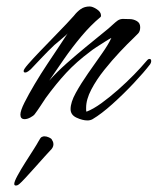

<svg xmlns="http://www.w3.org/2000/svg" viewBox="-20 -361 487 593"><path d="M250 11Q235 11 216.5 2.5Q198 -6 198 -24Q198 -45 214 -74Q230 -103 252 -134.5Q274 -166 294.5 -195Q315 -224 324 -244Q318 -241 304.5 -232.5Q291 -224 278 -215.5Q265 -207 259 -202Q216 -170 184.5 -136Q153 -102 121 -58Q113 -46 104.5 -33Q96 -20 87 -8Q83 -3 73.5 2Q64 7 56 7Q43 7 43 -7Q43 -19 55.5 -44Q68 -69 87 -101Q106 -133 127 -164.5Q148 -196 165 -221.5Q182 -247 189 -258Q187 -255 178 -247.5Q169 -240 160.5 -232.5Q152 -225 148 -222Q129 -204 111 -185Q93 -166 75 -147Q73 -145 67.5 -141Q62 -137 58 -137Q53 -137 53 -142Q53 -147 67 -163Q81 -179 102 -201Q123 -223 145.5 -246Q168 -269 185 -287Q202 -305 208 -312Q218 -325 229.5 -333Q241 -341 257 -341Q266 -341 279 -332.5Q292 -324 292 -313Q292 -309 290 -308Q260 -283 231.5 -249Q203 -215 178 -179Q153 -143 132 -112Q156 -139 186 -165.5Q216 -192 244 -215L315 -273Q322 -279 329.5 -286Q337 -293 344 -298Q352 -303 361.5 -302.5Q371 -302 381 -302Q392 -302 402.5 -296Q413 -290 413 -277Q413 -264 406.5 -257.5Q400 -251 392 -243Q375 -227 350.5 -201Q326 -175 302 -145Q278 -115 262 -84.5Q246 -54 246 -28Q246 -25 246 -22Q246 -19 247 -16Q268 -24 293.5 -42.5Q319 -61 345 -84Q371 -107 393.5 -130Q416 -153 431 -171Q433 -173 435.5 -176Q438 -179 442 -179Q447 -179 447 -172Q447 -168 444 -163Q425 -138 393 -104Q361 -70 327 -39.5Q293 -9 266 7Q259 11 250 11ZM29 212Q24 212 24 207Q24 200 34 181.5Q44 163 58 141Q72 119 83.5 101Q95 83 98 77Q101 72 104 67Q107 62 112 61Q114 60 117 60Q124 60 131.5 63.5Q139 67 140 70Q142 73 143.5 76.5Q145 80 145 85Q145 95 134 105Q131 108 117.5 123Q104 138 88 156Q72 174 58.5 188.5Q45 203 40 207Q39 208 36 210Q33 212 29 212Z"/></svg>

Font: Hurricane
Style: Regular
Weight: 400
Designer: Robert E. Leuschke
Foundry: Robert E. Leuschke
Version: Version 1.010; ttfautohint (v1.8.3)